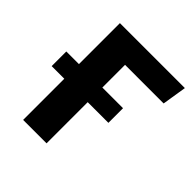

<svg xmlns="http://www.w3.org/2000/svg" viewBox="-151 -636 742 742"><g transform="rotate(45 220.5 -264.5)"><path d="M425 -429H214V-305H327V-225H214V0H86V-225H17V-305H86V-529H441Z"/></g></svg>

Font: FiraGO Medium
Style: Regular
Weight: 500
Designer: bBox Type
Foundry: bBox Type GmbH
Version: Version 1.001;PS 001.001;hotconv 1.0.88;makeotf.lib2.5.64775